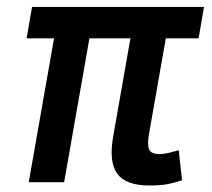

<svg xmlns="http://www.w3.org/2000/svg" viewBox="-20 -538 626 567"><path d="M420.9 9.8Q351.6 9.8 326.2 -25.1Q300.8 -60.1 314.5 -136.7L365.2 -424.8H244.1L169.4 0H64.9L139.6 -424.8H58.6L74.7 -517.6H582.5L566.4 -424.8H469.7L419.9 -141.6Q414.6 -110.8 420.2 -96.9Q425.8 -83 451.7 -83Q463.4 -83 476.6 -86.2Q489.7 -89.4 507.8 -94.2L517.6 -5.9Q492.2 2.9 471.9 6.3Q451.7 9.8 420.9 9.8Z"/></svg>

Font: Cascadia Code NF
Style: Italic
Weight: 400
Italic angle: -10°
Monospace: yes
Designer: Aaron Bell
Foundry: Saja Typeworks
Version: Version 2404.023; ttfautohint (v1.8.4)